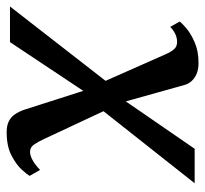

<svg xmlns="http://www.w3.org/2000/svg" viewBox="-55 -567 617 577"><g transform="rotate(90 253.5 -278.5)"><path d="M361.9 10Q342.6 10 329.6 3.5Q316.6 -3 308.6 -14.8Q300.6 -26.5 295.1 -42L224 -264.2L263.5 -258.5L91.6 0H-15.5L236.6 -324.1L227 -244.2L127.5 -468.9Q121.7 -482.4 113.6 -492.3Q105.6 -502.2 91.5 -502.2Q77 -502.2 64.9 -495.7Q52.8 -489.1 45.9 -481.4L29.8 -509.9Q33.6 -515.9 49.5 -529.6Q65.4 -543.3 92 -555Q118.5 -566.6 154.3 -566.6Q173.1 -566.6 186.6 -561Q200.1 -555.3 208.8 -545.6Q217.4 -535.9 220.6 -523.7L282.2 -303.3L243.4 -309.9L412.1 -555H515.7L270.3 -244.4L279.4 -323.3L383.7 -100.3Q391.3 -84 399.5 -72.1Q407.8 -60.3 421.4 -60.3Q431.8 -60.3 445.3 -67.4Q458.9 -74.4 475.7 -90.4L493.6 -59Q490.1 -52.5 475.2 -35.8Q460.2 -19.1 432.4 -4.6Q404.5 10 361.9 10Z"/></g></svg>

Font: Merriweather 7pt Light
Style: Italic
Weight: 300
Italic angle: -7.8°
Designer: Eben Sorkin
Foundry: Eben Sorkin
Version: Version 2.200;gftools[0.9.31]